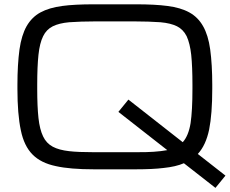

<svg xmlns="http://www.w3.org/2000/svg" viewBox="-20 -786 1087 909"><path d="M425.3 15.6Q311.5 15.6 244.6 0.5Q173.8 -14.2 134.3 -54.2Q93.8 -94.7 78.6 -169.4Q62.5 -245.1 62.5 -365.2V-384.8Q62.5 -479.5 72.3 -552.2Q82 -619.6 106 -662.1Q130.9 -705.1 171.4 -727.1Q212.4 -749.5 274.9 -757.8Q332.5 -765.6 425.3 -765.6H622.1Q714.8 -765.6 772.5 -757.8Q835 -750 876.5 -727.1Q917.5 -704.6 941.4 -662.1Q965.8 -619.6 975.1 -552.2Q984.9 -479.5 984.9 -384.8V-365.2Q984.9 -246.6 970.2 -172.9Q954.6 -98.1 916.5 -57.1L1047.4 45.4L1000 103.5L850.6 -13.2Q812.5 3.4 753.9 9.3Q703.6 15.6 622.1 15.6ZM622.1 -65.4Q680.7 -65.4 706.5 -67.4Q743.2 -69.8 772 -75.2L540.5 -256.3L587.9 -314.5L845.2 -112.8Q872.6 -143.1 882.3 -203.1Q891.1 -262.2 891.1 -365.2V-384.8Q891.1 -470.7 885.3 -526.4Q879.4 -580.1 863.8 -614.3Q847.7 -646.5 817.9 -661.6Q788.1 -676.3 739.7 -680.7Q682.6 -684.6 622.1 -684.6H425.3Q364.7 -684.6 307.6 -680.7Q259.8 -676.3 230 -661.6Q199.2 -646 184.1 -614.3Q168 -582 162.1 -526.4Q156.2 -470.7 156.2 -384.8V-365.2Q156.2 -282.2 162.1 -227.5Q168 -173.3 184.1 -140.1Q199.2 -107.9 230 -91.3Q259.3 -75.7 307.6 -70.3Q348.6 -65.4 425.3 -65.4Z"/></svg>

Font: Michroma+
Style: Regular
Weight: 400
Designer: beogot
Foundry: beogot
Version: Version